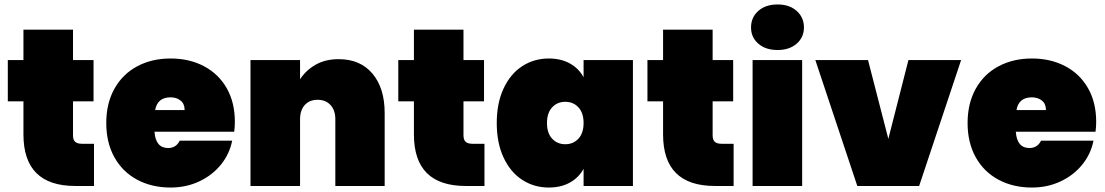

<svg xmlns="http://www.w3.org/2000/svg" viewBox="-20 -833 4950 860"><path d="M401 -189V0H317Q85 0 85 -231V-379H15V-564H85V-700H307V-564H399V-379H307V-227Q307 -207 316.5 -198Q326 -189 348 -189Z M1032 -287Q1032 -264 1029 -243H672Q677 -170 733 -170Q769 -170 785 -203H1020Q1008 -143 969.5 -95.5Q931 -48 872.5 -20.5Q814 7 744 7Q660 7 594.5 -28Q529 -63 492.5 -128.5Q456 -194 456 -282Q456 -370 492.5 -435.5Q529 -501 594.5 -536Q660 -571 744 -571Q828 -571 893.5 -536.5Q959 -502 995.5 -438Q1032 -374 1032 -287ZM807 -340Q807 -368 789 -382.5Q771 -397 744 -397Q685 -397 675 -340Z M1497 -568Q1594 -568 1648.5 -503Q1703 -438 1703 -327V0H1482V-299Q1482 -339 1460.5 -362.5Q1439 -386 1403 -386Q1366 -386 1345 -362.5Q1324 -339 1324 -299V0H1102V-564H1324V-478Q1350 -518 1393.5 -543Q1437 -568 1497 -568Z M2150 -189V0H2066Q1834 0 1834 -231V-379H1764V-564H1834V-700H2056V-564H2148V-379H2056V-227Q2056 -207 2065.5 -198Q2075 -189 2097 -189Z M2205 -282Q2205 -371 2235.5 -436.5Q2266 -502 2319 -536.5Q2372 -571 2438 -571Q2493 -571 2533 -548.5Q2573 -526 2594 -487V-564H2815V0H2594V-77Q2573 -38 2533 -15.5Q2493 7 2438 7Q2372 7 2319 -27.5Q2266 -62 2235.5 -127.5Q2205 -193 2205 -282ZM2594 -282Q2594 -327 2571 -352Q2548 -377 2512 -377Q2476 -377 2453 -352Q2430 -327 2430 -282Q2430 -237 2453 -212Q2476 -187 2512 -187Q2548 -187 2571 -212Q2594 -237 2594 -282Z M3266 -189V0H3182Q2950 0 2950 -231V-379H2880V-564H2950V-700H3172V-564H3264V-379H3172V-227Q3172 -207 3181.5 -198Q3191 -189 3213 -189Z M3463 -609Q3409 -609 3376.5 -637.5Q3344 -666 3344 -710Q3344 -755 3376.5 -784Q3409 -813 3463 -813Q3516 -813 3548.5 -784Q3581 -755 3581 -710Q3581 -666 3548.5 -637.5Q3516 -609 3463 -609ZM3573 -564V0H3351V-564Z M3959 -211 4049 -564H4285L4097 0H3820L3632 -564H3868Z M4890 -287Q4890 -264 4887 -243H4530Q4535 -170 4591 -170Q4627 -170 4643 -203H4878Q4866 -143 4827.5 -95.5Q4789 -48 4730.5 -20.5Q4672 7 4602 7Q4518 7 4452.5 -28Q4387 -63 4350.5 -128.5Q4314 -194 4314 -282Q4314 -370 4350.5 -435.5Q4387 -501 4452.5 -536Q4518 -571 4602 -571Q4686 -571 4751.5 -536.5Q4817 -502 4853.5 -438Q4890 -374 4890 -287ZM4665 -340Q4665 -368 4647 -382.5Q4629 -397 4602 -397Q4543 -397 4533 -340Z"/></svg>

Font: Fz Poppins Black
Style: Regular
Weight: 900
Designer: Ninad Kale (Devanagari), Jonny Pinhorn (Latin)
Foundry: Indian Type Foundry
Version: Vit hóa bi Vntype.Com & FontZin.Com